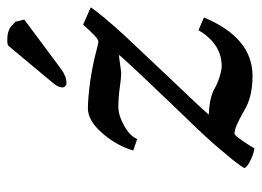

<svg xmlns="http://www.w3.org/2000/svg" viewBox="-116 -590 721 529"><g transform="rotate(-90 244.5 -325.5)"><path d="M440.9 -457 488.8 -436Q468.8 -405.8 409.2 -340.8L281.2 -205.1Q212.4 -133.3 192.9 -110.8Q233.4 -109.4 258.8 -98.1Q275.9 -87.9 295.7 -81.5Q315.4 -75.2 326.2 -75.2Q388.2 -75.2 425.8 -139.2L460.9 -124Q404.8 9.8 299.8 9.8Q241.7 9.8 204.1 -13.2Q158.7 -40 140.1 -40Q138.7 -40 133.8 -34.7Q128.9 -29.3 119.9 -16.1Q110.8 -2.9 100.1 15.1Q85 12.7 67.4 4.2Q49.8 -4.4 45.9 -12.2Q47.9 -18.6 70.3 -46.9L111.8 -96.2Q144.5 -133.3 230.5 -221.7Q318.8 -313.5 357.9 -357.9Q354 -358.4 332.5 -355.2Q311 -352.1 307.1 -352.1Q294.4 -352.1 267.6 -356Q240.7 -359.9 213.9 -359.9Q190.9 -359.9 162.6 -344Q134.3 -328.1 126 -308.1L94.2 -318.8Q107.9 -365.2 142.3 -404.5Q176.8 -443.8 210 -443.8Q237.8 -443.8 284.7 -437.5Q331.1 -430.7 367.2 -420.9Q388.7 -415 395 -415Q404.3 -415 440.9 -457ZM383.8 -664.1Q389.6 -666 398.9 -666Q411.6 -666 421.1 -663.1Q430.7 -660.2 434.6 -657Q438.5 -653.8 443.1 -648.9Q447.8 -644 449.2 -643.1L455.1 -619.1L317.9 -517.1Q298.8 -502.9 279.8 -502.9Q274.9 -502.9 271.5 -506.3Q268.1 -509.8 268.1 -514.2Q268.1 -524.4 278.8 -538.1Z"/></g></svg>

Font: Linux Libertine G
Style: Semibold Italic
Weight: 600
Italic angle: -11.5°
Designer: Philipp H. Poll
Foundry: Philipp H. Poll
Version: Version 5.1.1